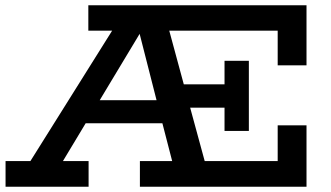

<svg xmlns="http://www.w3.org/2000/svg" viewBox="-20 -706 1251 726"><path d="M1 0V-97H95L404 -590H314V-686H1139V-459H1030V-590H620L675 -387H829V-476H921V-211H829V-299H699L754 -97H1030V-232H1139V0H509V-97H631L594 -240H304L218 -97H315V0ZM508 -578 357 -327H572Z"/></svg>

Font: BioRhyme ExtraBold SemiBold
Style: Regular
Weight: 600
Version: Version 1.600;gftools[0.9.33]